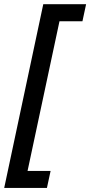

<svg xmlns="http://www.w3.org/2000/svg" viewBox="-43 -739 432 919"><path d="M-22.9 160.6 164.1 -718.8H369.1L351.6 -637.2H241.7L88.9 79.1H199.2L181.6 160.6Z"/></svg>

Font: Open Sans SemiCondensed SemiBold
Style: Italic
Weight: 600
Width: 4
Italic angle: -12°
Designer: Monotype Design Team
Foundry: Monotype Imaging Inc.
Version: Version 3.000